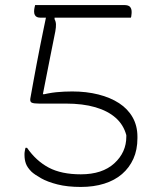

<svg xmlns="http://www.w3.org/2000/svg" viewBox="-20 -720 640 760"><path d="M119 -700Q121 -700 140.5 -700Q160 -700 190 -700Q220 -700 256 -700Q292 -700 328 -700Q364 -700 395 -700Q426 -700 446.5 -700Q467 -700 471 -700Q489 -700 495 -692.5Q501 -685 501 -674Q501 -671 501 -668.5Q501 -666 500.5 -663.5Q500 -661 500 -659Q500 -657 499.5 -654.5Q499 -652 498 -650Q496 -650 469.5 -650Q443 -650 403.5 -650Q364 -650 319.5 -650Q275 -650 235.5 -650Q196 -650 170 -650Q144 -650 141 -650Q132 -650 126.5 -652.5Q121 -655 118 -660.5Q115 -666 115 -674Q115 -682 116.5 -689Q118 -696 119 -700ZM167 -675H196V-644Q201 -635 201.5 -624Q202 -613 199 -596Q190 -550 179.5 -498.5Q169 -447 160 -399.5Q151 -352 144 -318L125 -347H179L130 -341Q172 -352 203 -355Q234 -358 266 -358Q322 -358 369.5 -346Q417 -334 451.5 -311.5Q486 -289 505 -255.5Q524 -222 524 -179V-173Q524 -127 508 -91.5Q492 -56 463 -31Q434 -6 392.5 7Q351 20 300 20Q247 20 207.5 10Q168 0 142.5 -14.5Q117 -29 105 -40Q88 -57 82.5 -72.5Q77 -88 77 -106Q77 -109 77 -112Q77 -115 77.5 -118Q78 -121 78.5 -123.5Q79 -126 79.5 -129Q80 -132 81 -135H87Q123 -83 173 -56.5Q223 -30 300 -30Q385 -30 432.5 -73.5Q480 -117 480 -179V-185Q469 -226 438 -253.5Q407 -281 357.5 -295.5Q308 -310 240 -310Q212 -310 189.5 -310Q167 -310 151 -310H134Q114 -310 106 -313.5Q98 -317 100 -330Q106 -364 112.5 -399Q119 -434 125.5 -469Q132 -504 139 -538.5Q146 -573 153 -607.5Q160 -642 167 -675Z"/></svg>

Font: Recursive Casual Light
Style: Regular
Weight: 300
Version: Version 1.047